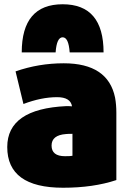

<svg xmlns="http://www.w3.org/2000/svg" viewBox="-20 -856 593 901"><path d="M466 -610H307Q302 -681 274 -681Q246 -681 241 -610H82Q82 -836 274 -836Q466 -836 466 -610ZM526 -11Q418 25 276 25Q14 25 14 -166Q14 -345 291 -358Q310 -358 318 -357Q311 -400 248 -400Q174 -400 90 -368L53 -521Q162 -559 279 -559Q487 -559 520 -398Q526 -365 526 -327ZM320 -125V-228Q299 -228 290 -227Q222 -222 222 -173Q222 -123 285 -123Q313 -123 320 -125Z"/></svg>

Font: Repo
Style: ExtraBlack
Weight: 1000
Designer: Stefan Peev
Foundry: Context Ltd
Version: Version 001.000